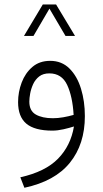

<svg xmlns="http://www.w3.org/2000/svg" viewBox="-20 -596 470 876"><path d="M175.3 -575.7H235.8L322.3 -432.1H278.8L205.6 -556.6L132.8 -432.1H89.4ZM317.4 -19Q297.9 -12.7 270.3 -6.3Q242.7 0 218.8 0Q138.2 0 100.3 -31.7Q62.5 -63.5 62.5 -129.9Q62.5 -176.3 78.9 -219.5Q95.2 -262.7 127.7 -290.5Q160.2 -318.4 209 -318.4Q261.7 -318.4 296.9 -283.4Q332 -248.5 349.6 -191.2Q367.2 -133.8 367.2 -66.4Q367.2 62 298.8 146.5Q230.5 231 91.3 260.7L72.8 212.9Q186.5 187.5 244.6 128.2Q302.7 68.8 317.4 -19ZM315.9 -71.8Q311 -155.8 286.4 -208.5Q261.7 -261.2 205.1 -261.2Q176.8 -261.2 158.9 -247.3Q141.1 -233.4 131.3 -212.2Q121.6 -190.9 117.7 -169.4Q113.8 -147.9 113.8 -132.3Q113.8 -90.3 143.3 -73.5Q172.9 -56.6 221.2 -56.6Q244.1 -56.6 269 -61Q293.9 -65.4 315.9 -71.8Z"/></svg>

Font: Vazir Thin WOL-UI
Style: Thin-WOL-UI
Weight: 100
Designer: Saber Rastikerdar
Foundry: Saber Rastikerdar
Version: Version 30.1.0